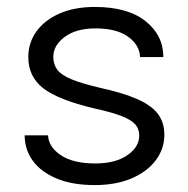

<svg xmlns="http://www.w3.org/2000/svg" viewBox="-20 -530 544 555"><path d="M253.8 -509.9Q195.2 -509.9 152 -490.9Q108.9 -471.9 85.3 -439.1Q61.8 -406.3 61.8 -365.3Q61.8 -308.6 104.7 -275.1Q147.6 -241.6 252.2 -216.7Q303.5 -205.5 331.7 -194.4Q360 -183.4 371.3 -170.1Q382.5 -156.9 382.5 -137.9Q382.5 -105.3 348.2 -81.4Q313.8 -57.5 255.3 -57.5Q191.3 -57.5 155.7 -81.5Q120.1 -105.6 118.9 -138.8H51.3Q51.3 -97.6 75 -65.1Q98.7 -32.6 144.1 -13.8Q189.4 5 253.8 5Q314.9 5 360.2 -14.3Q405.4 -33.6 430.3 -66.8Q455.1 -99.9 455.1 -140.6Q455.1 -175.4 436.9 -200.1Q418.8 -224.7 377.6 -243.1Q336.5 -261.5 267.8 -276.5Q215.8 -288.8 186.7 -300.8Q157.5 -312.8 145.8 -328.2Q134.1 -343.6 134.1 -365.6Q134.1 -398.9 167.2 -423.4Q200.4 -447.9 256.2 -447.9Q317.1 -447.9 350.5 -423.7Q383.8 -399.4 384.9 -365H452.2Q452.2 -428 400.5 -469Q348.9 -509.9 253.8 -509.9Z"/></svg>

Font: Estedad VF
Style: Regular
Weight: 100
Designer: Amin Abedi
Version: Version 7.3